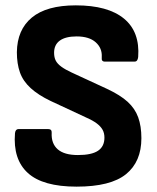

<svg xmlns="http://www.w3.org/2000/svg" viewBox="-20 -686 587 717"><path d="M266 11Q140 11 84 -40Q28 -91 36 -189Q38 -204 49 -204H160Q174 -204 173 -190Q171 -150 195.5 -128.5Q220 -107 271 -107Q322 -107 346 -123Q370 -139 370 -172Q370 -189 363 -201.5Q356 -214 341.5 -225Q327 -236 302 -247L169 -309Q123 -331 94.5 -357Q66 -383 54.5 -415.5Q43 -448 43 -491Q44 -575 99 -620.5Q154 -666 263 -666Q383 -666 443 -616.5Q503 -567 496 -473Q494 -456 483 -456H370Q365 -456 362 -459.5Q359 -463 360 -473Q362 -506 337.5 -528Q313 -550 266 -550Q225 -550 203.5 -534.5Q182 -519 182 -489Q182 -472 188 -460Q194 -448 209 -437Q224 -426 248 -415L380 -354Q429 -331 456.5 -306Q484 -281 496 -248Q508 -215 508 -170Q508 -82 450.5 -35.5Q393 11 266 11Z"/></svg>

Font: Sofia Sans Semi Condensed ExtraBold
Style: Regular
Weight: 800
Designer: Botio Nikoltchev, Ani Petrova
Foundry: lettersoup
Version: Version 4.100